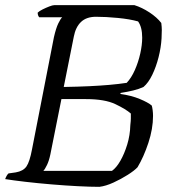

<svg xmlns="http://www.w3.org/2000/svg" viewBox="-28 -724 666 744"><path d="M357 0Q323 0 274 -2.5Q225 -5 171.5 -9.5Q118 -14 70.5 -19.5Q23 -25 -8 -30Q-2 -46 5 -52L33 -56Q62 -61 74.5 -79Q87 -97 96 -145L181 -580Q189 -615 198 -633.5Q207 -652 213 -657H124Q118 -664 118 -675Q124 -681 137 -687.5Q150 -694 163 -699Q176 -704 182 -704H493Q522 -695 551 -676Q580 -657 597 -635Q599 -619 599 -607.5Q599 -596 598 -575Q596 -540 586.5 -502.5Q577 -465 562 -434Q547 -403 528 -387Q511 -379 488.5 -373.5Q466 -368 440 -364L438 -360Q481 -354 513.5 -340.5Q546 -327 560 -315Q562 -309 563.5 -297.5Q565 -286 565 -275Q565 -225 547 -170.5Q529 -116 505 -76Q493 -63 467 -46.5Q441 -30 411.5 -16.5Q382 -3 357 0ZM219 -387Q276 -388 318 -390Q360 -392 394.5 -395Q429 -398 463 -403Q481 -422 494.5 -452.5Q508 -483 515.5 -516.5Q523 -550 523 -578Q523 -619 507 -641Q475 -650 428.5 -654.5Q382 -659 344 -659Q307 -659 286 -639Q265 -619 258 -582ZM140 -62H406Q423 -74 438.5 -101Q454 -128 465 -164Q476 -200 477 -239Q479 -257 479 -264.5Q479 -272 479 -284Q460 -301 419 -320.5Q378 -340 305 -340H210L167 -125Q162 -101 154 -84.5Q146 -68 140 -62Z"/></svg>

Font: Texturina Extralight
Style: Italic
Weight: 200
Italic angle: -11°
Designer: Guillermo Torres Carreño
Foundry: Omnibus-Type
Version: Version 1.002; ttfautohint (v1.8.3)